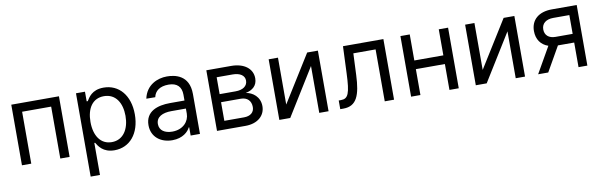

<svg xmlns="http://www.w3.org/2000/svg" viewBox="-49 -1026 5341 1702"><g transform="rotate(-10 2621.5 -174.5)"><path d="M76.7 0H160.5V-467.3H421.9V0H505.7V-545.5H76.7Z M659.1 204.5H742.9V-83.8H750C768.5 -54 804 11.4 909.1 11.4C1045.5 11.4 1140.6 -98 1140.6 -271.3C1140.6 -443.2 1045.5 -552.6 907.7 -552.6C801.1 -552.6 768.5 -487.2 750 -458.8H740.1V-545.5H659.1ZM741.5 -272.7C741.5 -394.9 795.5 -477.3 897.7 -477.3C1004.3 -477.3 1056.8 -387.8 1056.8 -272.7C1056.8 -156.2 1002.8 -63.9 897.7 -63.9C796.9 -63.9 741.5 -149.1 741.5 -272.7Z M1429 12.8C1524.1 12.8 1573.9 -38.4 1590.9 -73.9H1595.2V0H1679V-359.4C1679 -532.7 1546.9 -552.6 1477.3 -552.6C1394.9 -552.6 1290.5 -511.4 1264.9 -389.9L1345.2 -389.2C1356.5 -443.2 1400.2 -478.7 1480.1 -478.7C1557.2 -478.7 1595.2 -437.9 1595.2 -367.9V-315.3H1465.2C1352.3 -315.3 1242.9 -279.8 1242.9 -154.8C1242.9 -48.3 1325.3 12.8 1429 12.8ZM1326.7 -150.6C1326.7 -214.5 1384.2 -242.9 1464.5 -242.9H1595.2V-197.4C1595.2 -129.3 1541.2 -62.5 1441.8 -62.5C1375 -62.5 1326.7 -92.3 1326.7 -150.6Z M1832.4 0H2089.5C2200.3 0 2267 -62.5 2267 -146.3C2267 -231.9 2202.1 -278.1 2142 -286.9C2203.5 -299.7 2247.2 -334.2 2247.2 -400.6C2247.2 -487.6 2172.6 -545.5 2055.4 -545.5H1832.4ZM1911.9 -76.7V-244.3H2089.5C2147 -244.3 2181.8 -209.9 2181.8 -153.4C2181.8 -105.8 2147 -76.7 2089.5 -76.7ZM1911.9 -316.8V-468.8H2055.4C2122.5 -468.8 2163.4 -440.7 2163.4 -394.9C2163.4 -346.2 2122.5 -316.8 2055.4 -316.8Z M2477.3 -123.6V-545.5H2393.5V0H2491.5L2752.8 -421.9V0H2836.6V-545.5H2740.1Z M2941.8 0H2970.2C3090.9 0 3125.7 -93.8 3133.5 -272.7L3142 -467.3H3342.3V0H3426.1V-545.5H3062.5L3052.6 -304C3045.5 -120.7 3027 -78.1 2961.6 -78.1H2941.8Z M3663.4 -545.5H3579.5V0H3663.4V-233H3924.7V0H4008.5V-545.5H3924.7V-311.1H3663.4Z M4245.7 -123.6V-545.5H4161.9V0H4259.9L4521.3 -421.9V0H4605.1V-545.5H4508.5Z M5086.6 0H5166.2V-545.5H4941.8C4824.2 -545.5 4752.8 -484 4752.8 -383.5C4752.8 -308.6 4790.5 -255.3 4856.2 -233L4723 0H4813.9L4940.3 -221.6H5086.6ZM4836.6 -383.5C4836.6 -436.4 4876.4 -468.8 4941.8 -468.8H5086.6V-299.7H4931.8C4872.5 -299.7 4836.6 -331.3 4836.6 -383.5Z"/></g></svg>

Font: Magic Ui Pro
Style: Regular
Weight: 400
Designer: Stefan Endress, Andreas Faust
Version: Version 1.000;FEAKit 1.0